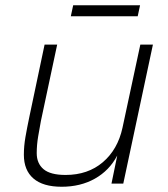

<svg xmlns="http://www.w3.org/2000/svg" viewBox="-20 -700 640 732"><path d="M215 12Q144 12 107.5 -19.5Q71 -51 71 -110Q71 -143 77 -177.5Q83 -212 92 -255L150 -530H198L136 -239Q131 -213 125.5 -180Q120 -147 120 -116Q120 -77 146 -55Q172 -33 230 -33Q315 -33 372 -81.5Q429 -130 447 -213L515 -530H563L450 0H405L427 -107Q397 -50 342 -19Q287 12 215 12ZM250 -638 259 -680H514L505 -638Z"/></svg>

Font: Geist Mono ExtraLight
Style: Italic
Weight: 200
Italic angle: -12°
Monospace: yes
Designer: Basement.studio, Andrés Briganti, Mateo Zaragoza
Foundry: Basement.studio, Vercel, Andrés Briganti, Guido Ferreyra, Mateo Zaragoza
Version: Version 1.500; ttfautohint (v1.8.4.7-5d5b)